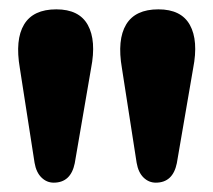

<svg xmlns="http://www.w3.org/2000/svg" viewBox="-20 -803 457 411"><path d="M313.5 -412Q298.5 -412 287.2 -423Q276 -434 272.5 -454.5L241 -657Q230.5 -718 250 -750.5Q269.5 -783 319 -783Q368 -783 386.5 -749.5Q405 -716 393.5 -657L358.5 -453.5Q350 -412 313.5 -412ZM95 -412Q80 -412 68.8 -423Q57.5 -434 54 -454.5L22.5 -657Q12 -718 31.5 -750.5Q51 -783 100.5 -783Q149.5 -783 168 -749.5Q186.5 -716 175 -657L140 -453.5Q131.5 -412 95 -412Z"/></svg>

Font: Fraunces 9pt Soft
Style: Bold
Weight: 700
Version: Version 1.000;[b76b70a41]